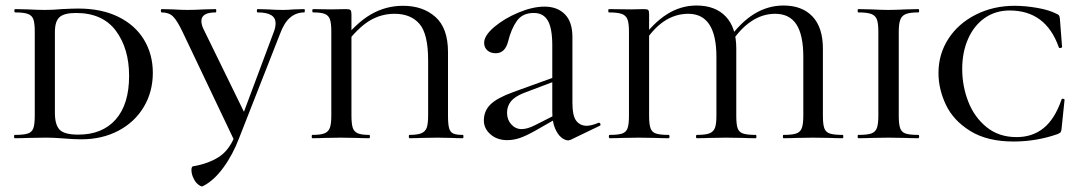

<svg xmlns="http://www.w3.org/2000/svg" viewBox="-20 -501 3924 696"><path d="M213 1Q201 0 183 -1Q165 -2 142 -2L80 -1Q63 0 33 0Q31 0 31 -6Q31 -12 33 -12Q66 -12 81 -17Q96 -22 101 -36.5Q106 -51 106 -81V-387Q106 -417 101 -431Q96 -445 81 -450.5Q66 -456 35 -456Q32 -456 32 -462Q32 -468 35 -468L80 -467Q118 -465 142 -465Q173 -465 204 -468Q244 -470 264 -470Q348 -470 409 -440Q470 -410 502 -357Q534 -304 534 -237Q534 -168 501 -113Q468 -58 409 -27Q350 4 275 4Q248 4 213 1ZM448 -226Q448 -325 400 -389.5Q352 -454 255 -454Q213 -454 196 -439Q179 -424 179 -385V-92Q179 -49 196 -31Q213 -13 264 -13Q351 -13 399.5 -68Q448 -123 448 -226Z M566 -456Q563 -456 563 -462Q563 -468 566 -468L606 -467Q638 -465 659 -465Q685 -465 721 -467L762 -468Q764 -468 764 -462Q764 -456 762 -456Q710 -456 710 -425Q710 -411 718 -395L871 -82L833 -12L972 -384Q979 -401 979 -417Q979 -456 914 -456Q911 -456 911 -462Q911 -468 914 -468L950 -467Q980 -465 1006 -465Q1024 -465 1046 -467L1083 -468Q1085 -468 1085 -462Q1085 -456 1083 -456Q1054 -456 1032 -437.5Q1010 -419 995 -378L847 -1Q845 3 838.5 8Q832 13 830 10L642 -385Q622 -427 607 -441.5Q592 -456 566 -456ZM683 148Q674 132 674 115Q674 104 679 102Q733 93 771 69.5Q809 46 830 -5L847 -1Q824 60 789 107.5Q754 155 715 174Q711 177 700 169Q689 161 683 148Z M1319 -12Q1321 -12 1321 -6Q1321 0 1319 0Q1291 0 1275 -1L1215 -2L1156 -1Q1140 0 1112 0Q1110 0 1110 -6Q1110 -12 1112 -12Q1142 -12 1156 -17.5Q1170 -23 1175.5 -37Q1181 -51 1181 -81V-387Q1181 -417 1176 -431Q1171 -445 1157.5 -450.5Q1144 -456 1115 -456Q1112 -456 1112 -462Q1112 -468 1115 -468L1180 -467L1235 -468Q1247 -468 1250.5 -464.5Q1254 -461 1254 -449V-83Q1254 -53 1258.5 -38.5Q1263 -24 1276.5 -18Q1290 -12 1319 -12ZM1441 -480Q1513 -480 1558.5 -439.5Q1604 -399 1604 -312V-81Q1604 -51 1608 -36.5Q1612 -22 1623 -17Q1634 -12 1658 -12Q1660 -12 1660 -6Q1660 0 1658 0Q1633 0 1619 -1L1566 -2L1505 -1Q1490 0 1464 0Q1462 0 1462 -6Q1462 -12 1464 -12Q1493 -12 1507.5 -18Q1522 -24 1527 -38.5Q1532 -53 1532 -83V-282Q1532 -378 1500.5 -414.5Q1469 -451 1410 -451Q1361 -451 1319 -425.5Q1277 -400 1230 -338L1218 -349Q1270 -417 1324 -448.5Q1378 -480 1441 -480Z M2040 8Q2028 8 2014.5 -3Q2001 -14 1991.5 -37Q1982 -60 1982 -95V-337Q1982 -398 1966 -426Q1950 -454 1915 -454Q1874 -454 1853.5 -425Q1833 -396 1822 -351Q1811 -308 1777 -308Q1758 -308 1746.5 -318.5Q1735 -329 1735 -346Q1735 -372 1771.5 -403Q1808 -434 1859.5 -455.5Q1911 -477 1954 -477Q2000 -477 2027.5 -449.5Q2055 -422 2055 -367V-129Q2055 -81 2069 -63Q2083 -45 2107 -45Q2123 -45 2150 -56H2151Q2155 -56 2156.5 -51.5Q2158 -47 2154 -45L2048 6ZM1734 -64Q1734 -99 1758 -122.5Q1782 -146 1840 -167L2000 -225L2003 -211L1879 -164Q1846 -151 1832 -133.5Q1818 -116 1818 -92Q1818 -67 1833.5 -50Q1849 -33 1871 -33Q1892 -33 1921 -48L2010 -93L2011 -79L1920 -27Q1886 -8 1863.5 -0.5Q1841 7 1819 7Q1782 7 1758 -14Q1734 -35 1734 -64Z M2820 -12Q2851 -12 2866 -17Q2881 -22 2886.5 -36.5Q2892 -51 2892 -81V-295Q2892 -374 2867 -412.5Q2842 -451 2790 -451Q2743 -451 2701.5 -422.5Q2660 -394 2627 -341L2616 -353Q2664 -420 2714 -450.5Q2764 -481 2820 -481Q2888 -481 2925.5 -441Q2963 -401 2963 -325V-81Q2963 -51 2968 -36.5Q2973 -22 2988 -17Q3003 -12 3035 -12Q3037 -12 3037 -6Q3037 0 3035 0Q3008 0 2992 -1L2926 -2L2865 -1Q2848 0 2820 0Q2818 0 2818 -6Q2818 -12 2820 -12ZM2506 -12Q2537 -12 2551.5 -17.5Q2566 -23 2571.5 -37Q2577 -51 2577 -81V-295Q2577 -451 2475 -451Q2380 -451 2312 -341L2301 -353Q2348 -418 2398 -449.5Q2448 -481 2505 -481Q2573 -481 2611 -441Q2649 -401 2649 -325V-81Q2649 -50 2654 -36Q2659 -22 2673.5 -17Q2688 -12 2720 -12Q2722 -12 2722 -6Q2722 0 2720 0Q2692 0 2676 -1L2612 -2L2549 -1Q2533 0 2506 0Q2503 0 2503 -6Q2503 -12 2506 -12ZM2190 -12Q2221 -12 2235.5 -17Q2250 -22 2255 -36.5Q2260 -51 2260 -81V-387Q2260 -417 2254.5 -431Q2249 -445 2234 -450.5Q2219 -456 2187 -456Q2185 -456 2185 -462Q2185 -468 2187 -468L2269 -467L2314 -468Q2327 -468 2330 -464.5Q2333 -461 2333 -449V-81Q2333 -51 2338 -36.5Q2343 -22 2357.5 -17Q2372 -12 2404 -12Q2407 -12 2407 -6Q2407 0 2404 0Q2376 0 2360 -1L2296 -2L2233 -1Q2217 0 2190 0Q2187 0 2187 -6Q2187 -12 2190 -12Z M3309 -12Q3312 -12 3312 -6Q3312 0 3309 0Q3280 0 3264 -1L3200 -2L3138 -1Q3121 0 3091 0Q3089 0 3089 -6Q3089 -12 3091 -12Q3123 -12 3138 -17Q3153 -22 3158.5 -36.5Q3164 -51 3164 -81V-387Q3164 -417 3158.5 -431Q3153 -445 3138 -450.5Q3123 -456 3091 -456Q3089 -456 3089 -462Q3089 -468 3091 -468L3138 -467Q3176 -465 3200 -465Q3225 -465 3265 -467L3309 -468Q3312 -468 3312 -462Q3312 -456 3309 -456Q3278 -456 3263.5 -450Q3249 -444 3243.5 -429.5Q3238 -415 3238 -385V-81Q3238 -51 3243 -36.5Q3248 -22 3262.5 -17Q3277 -12 3309 -12Z M3810 -451Q3817 -448 3819 -445Q3821 -442 3822 -434L3830 -331Q3830 -328 3824.5 -327Q3819 -326 3818 -330Q3771 -463 3640 -463Q3589 -463 3550 -436Q3511 -409 3489.5 -360.5Q3468 -312 3468 -251Q3468 -189 3490 -132.5Q3512 -76 3556.5 -40Q3601 -4 3665 -4Q3723 -4 3763.5 -37Q3804 -70 3828 -140Q3829 -144 3834 -143Q3839 -142 3839 -139L3828 -33Q3827 -25 3825 -22Q3823 -19 3814 -15Q3737 12 3654 12Q3559 12 3497.5 -26Q3436 -64 3409 -121Q3382 -178 3382 -236Q3382 -305 3418 -360.5Q3454 -416 3517.5 -448Q3581 -480 3658 -480Q3696 -480 3739.5 -472.5Q3783 -465 3810 -451Z"/></svg>

Font: Cormorant Unicase Medium
Style: Regular
Weight: 500
Designer: Christian Thalmann (Catharsis Fonts)
Foundry: Catharsis Fonts
Version: Version 4.000